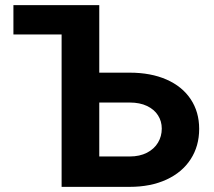

<svg xmlns="http://www.w3.org/2000/svg" viewBox="-20 -727 831 747"><path d="M32.2 -707H366.2V-444.3H484.4Q566.9 -444.3 627.9 -417.5Q689 -390.6 721.9 -341.1Q754.9 -291.5 754.9 -225.6Q754.9 -158.7 721.9 -107.7Q689 -56.6 627.7 -28.3Q566.4 0 484.4 0H219.7V-592.8H32.2ZM484.4 -118.2Q523.4 -118.2 551.8 -132.8Q580.1 -147.5 594.7 -172.1Q609.4 -196.8 609.4 -226.6Q609.4 -255.4 594.7 -278.3Q580.1 -301.3 552 -314.7Q523.9 -328.1 484.4 -328.1H366.2V-118.2Z"/></svg>

Font: Pretendard GOV
Style: Bold
Weight: 700
Designer: Base glyphs from Inter by Rasmus Andersson; Hangeul glyphs from Noto Sans CJK(Source Han Sans) by Jang Soo-young and Kan
Foundry: Kil Hyung-jin
Version: Version 1.309